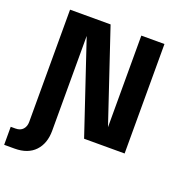

<svg xmlns="http://www.w3.org/2000/svg" viewBox="-194 -834 1077 1162"><g transform="rotate(20 344.0 -252.5)"><path d="M-37 200V84H-6Q25 84 41.5 65.5Q58 47 58 18V-705H319L517 -115V-705H666V0H405L207 -590V20Q207 103 161 151.5Q115 200 30 200Z"/></g></svg>

Font: TikTok Sans Light
Style: Regular
Weight: 300
Version: Version 4.000